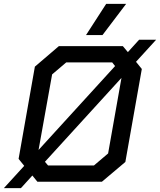

<svg xmlns="http://www.w3.org/2000/svg" viewBox="-54 -938 826 991"><path d="M648 -619 678 -582 593 -102 472 0H139L113 -32L54 33H-34L71 -82L42 -118L126 -594L250 -700H580L606 -669L664 -733H752ZM145 -164 540 -597 525 -616H288L215 -554ZM573 -536 178 -103 194 -84H431L504 -146ZM494 -918H597L475 -757H390Z"/></svg>

Font: Chakra Petch Medium
Style: Italic
Weight: 500
Italic angle: -10°
Designer: Katatrad Aksorn Co.,Ltd.
Foundry: Cadson Demak Co.,Ltd.
Version: Version 1.000; ttfautohint (v1.6)